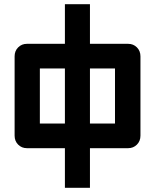

<svg xmlns="http://www.w3.org/2000/svg" viewBox="-20 -710 743 920"><path d="M411 190H291V0H109Q84 0 67 -17Q50 -34 50 -60V-440Q50 -466 67 -483Q84 -500 109 -500H291V-690H411V-500H594Q619 -500 636 -483Q653 -466 653 -440V-60Q653 -34 636 -17Q619 0 594 0H411ZM291 -382H171V-118H291ZM411 -118H531V-382H411Z"/></svg>

Font: Tschichold
Style: Bold
Weight: 700
Designer: Peter Wiegel
Foundry: Peter Wiegel
Version: Version 1.000; ttfautohint (v1.3)